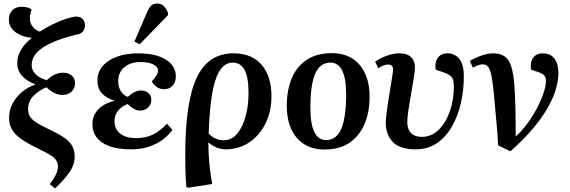

<svg xmlns="http://www.w3.org/2000/svg" viewBox="-20 -826 3209 1080"><path d="M289 234 260 210Q280 185 293 158.5Q306 132 306 111Q306 83 286.5 64Q267 45 211 18Q150 -11 110.5 -36.5Q71 -62 51 -91.5Q31 -121 31 -164Q31 -206 50.5 -243Q70 -280 103 -308Q136 -336 178 -350V-352Q77 -391 77 -471Q77 -511 99 -547.5Q121 -584 159 -613Q98 -620 64 -647.5Q30 -675 30 -716Q30 -748 49 -768Q68 -788 103 -788Q136 -788 158 -773Q148 -744 148 -723Q148 -696 163 -677Q178 -658 204 -648Q248 -677 301 -700.5Q354 -724 398 -732Q425 -736 441.5 -722Q458 -708 458 -683Q458 -666 448.5 -651.5Q439 -637 417 -633Q290 -603 224 -560.5Q158 -518 158 -459Q158 -433 178.5 -410.5Q199 -388 243 -375Q288 -417 334 -417Q363 -417 382.5 -402Q402 -387 402 -358Q402 -329 382.5 -310.5Q363 -292 332 -292Q285 -292 242 -335Q202 -320 170 -288.5Q138 -257 138 -212Q138 -190 147.5 -172.5Q157 -155 183.5 -137.5Q210 -120 259 -97Q313 -72 343.5 -50Q374 -28 387 -3.5Q400 21 400 54Q400 102 369 145.5Q338 189 289 234Z M720 14Q611 14 555 -24Q499 -62 500 -129Q500 -176 532.5 -210.5Q565 -245 622 -258V-260Q575 -276 551.5 -303Q528 -330 528 -373Q528 -420 557.5 -454.5Q587 -489 639 -507.5Q691 -526 758 -526Q858 -526 914 -490Q970 -454 969 -395Q969 -364 951 -344Q933 -324 903 -324Q879 -324 861 -337.5Q843 -351 834 -368Q854 -392 861.5 -404Q869 -416 869 -429Q869 -450 842.5 -463.5Q816 -477 771 -477Q714 -477 679.5 -448Q645 -419 645 -368Q645 -336 659.5 -313Q674 -290 699 -281Q714 -296 733.5 -306.5Q753 -317 772 -317Q798 -317 814.5 -303Q831 -289 831 -265Q831 -239 813 -221.5Q795 -204 769 -204Q750 -204 731.5 -214.5Q713 -225 698 -241Q668 -230 646 -205.5Q624 -181 624 -144Q624 -100 656 -74.5Q688 -49 746 -49Q799 -49 840 -69Q881 -89 919 -130L950 -96Q913 -44 852.5 -15Q792 14 720 14ZM766 -577 736 -592 807 -757Q818 -783 830.5 -794.5Q843 -806 863 -806Q886 -806 900.5 -792.5Q915 -779 925 -754V-741Z M1038 230 1028 225Q1024 174 1023 130.5Q1022 87 1022 35Q1023 -256 1087.5 -391Q1152 -526 1293 -526Q1397 -526 1452 -461Q1507 -396 1507 -285Q1507 -199 1473.5 -131.5Q1440 -64 1382 -25Q1324 14 1249 14Q1223 14 1197 3Q1171 -8 1153 -25H1152Q1152 10 1154.5 52.5Q1157 95 1162.5 136.5Q1168 178 1174 209ZM1238 -37Q1283 -37 1314 -74Q1345 -111 1361.5 -171.5Q1378 -232 1378 -303Q1378 -392 1355.5 -433Q1333 -474 1289 -474Q1224 -474 1192 -376Q1160 -278 1154 -74Q1191 -37 1238 -37Z M1805 15Q1736 15 1688.5 -16.5Q1641 -48 1617 -103Q1593 -158 1593 -230Q1593 -317 1620.5 -384Q1648 -451 1704.5 -489Q1761 -527 1847 -527Q1948 -527 2003.5 -460.5Q2059 -394 2059 -282Q2059 -198 2031.5 -131Q2004 -64 1948 -24.5Q1892 15 1805 15ZM1814 -38Q1873 -38 1900 -102.5Q1927 -167 1927 -295Q1927 -474 1838 -474Q1782 -474 1754 -413.5Q1726 -353 1726 -221Q1726 -127 1748.5 -82.5Q1771 -38 1814 -38Z M2319 14Q2229 14 2189.5 -27.5Q2150 -69 2150 -136Q2150 -153 2154 -185.5Q2158 -218 2164 -256.5Q2170 -295 2176 -332Q2182 -369 2186.5 -397Q2191 -425 2191 -435Q2191 -463 2163 -463Q2138 -463 2108 -442L2090 -479Q2118 -499 2155.5 -512.5Q2193 -526 2225 -526Q2270 -526 2292 -505Q2314 -484 2314 -448Q2314 -428 2307.5 -387.5Q2301 -347 2292.5 -299Q2284 -251 2277.5 -207.5Q2271 -164 2271 -138Q2271 -99 2292 -77.5Q2313 -56 2355 -56Q2408 -57 2448 -96.5Q2488 -136 2510.5 -200.5Q2533 -265 2533 -339Q2533 -380 2519 -394.5Q2505 -409 2472 -420L2431 -434Q2424 -472 2441.5 -499Q2459 -526 2497 -526Q2537 -526 2563 -495.5Q2589 -465 2589 -395Q2589 -319 2572.5 -246.5Q2556 -174 2522.5 -115Q2489 -56 2438 -21Q2387 14 2319 14Z M2851 25 2782 -8Q2780 -46 2778 -75Q2776 -104 2773 -134Q2770 -164 2766.5 -203Q2763 -242 2758 -300Q2751 -368 2743.5 -403.5Q2736 -439 2724.5 -451.5Q2713 -464 2696 -464Q2672 -464 2640 -445L2623 -483Q2650 -500 2686.5 -513Q2723 -526 2754 -526Q2792 -526 2817 -510Q2842 -494 2855.5 -453Q2869 -412 2874 -337Q2878 -277 2879.5 -204Q2881 -131 2881 -58Q2918 -92 2949 -135Q2980 -178 3003 -222.5Q3026 -267 3038.5 -306Q3051 -345 3051 -371Q3051 -392 3040.5 -402.5Q3030 -413 3007 -421L2967 -434Q2961 -476 2979 -501Q2997 -526 3034 -526Q3076 -526 3098.5 -496.5Q3121 -467 3121 -417Q3121 -347 3087 -271Q3053 -195 2992 -120Q2931 -45 2851 25Z"/></svg>

Font: Literata 36pt SemiBold
Style: Italic
Weight: 600
Italic angle: -2°
Designer: Latin by Veronika Burian and Jose Scaglione. Greek by Irene Vlachou. Cyrillic by Vera Evstafieva
Foundry: TypeTogether
Version: Version 3.002